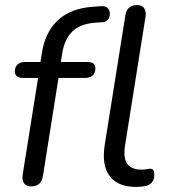

<svg xmlns="http://www.w3.org/2000/svg" viewBox="-20 -732 669 761"><path d="M103 6.9Q84 6.9 75.3 -5.7Q66.6 -18.3 70 -40.6L131 -423.1H71.5Q55.4 -423.1 47.2 -429.7Q38.9 -436.2 38.9 -448.4Q38.9 -466.4 49.6 -476.4Q60.3 -486.3 78.4 -486.3H151.5L138.7 -474.9L146.3 -523.6Q159.2 -605.4 210.1 -652.4Q260.9 -699.5 351.1 -705.5L381.5 -707.5Q395.7 -708.5 403.5 -702.6Q411.3 -696.8 414 -687.5Q416.7 -678.3 414.5 -668.5Q412.4 -658.7 405.5 -651.9Q398.7 -645.1 387.9 -644.1L358.3 -642.1Q299.9 -638.1 268.1 -608.5Q236.4 -579 226.8 -521.9L219.7 -477.9L212.8 -486.3H325.6Q342.2 -486.3 350.2 -480.3Q358.2 -474.2 358.2 -462.1Q358.2 -443 347.5 -433.1Q336.7 -423.1 318.7 -423.1H211.9L150 -33.3Q143.2 6.9 103 6.9ZM519.6 8.9Q447.8 8.9 415 -33.5Q382.3 -76 395.2 -158.5L477 -671.7Q480.4 -692.1 492.1 -702Q503.7 -711.9 523.6 -711.9Q542.5 -711.9 551.2 -699.6Q560 -687.2 556.6 -664.4L476.2 -159Q467.6 -106 484.2 -82.8Q500.9 -59.7 541.3 -59.7Q554.9 -59.7 562.7 -61.4Q570.5 -63.2 575.5 -63.2Q582.8 -63.2 587.2 -58.3Q591.6 -53.4 591.6 -39.3Q591.6 -20.3 582.5 -9.6Q573.5 1.1 559.6 4.5Q551.7 6.5 540.1 7.7Q528.5 8.9 519.6 8.9Z"/></svg>

Font: Nunito ExtraLight
Style: Italic
Weight: 200
Italic angle: -9°
Designer: Vernon Adams
Foundry: Vernon Adams
Version: Version 3.602